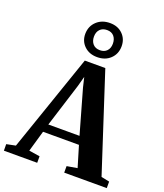

<svg xmlns="http://www.w3.org/2000/svg" viewBox="-209 -1157 1090 1276"><g transform="rotate(20 336.0 -519.0)"><path d="M36 -59 273 -746.5H418L642 -58L700 -46V0H399V-46L472.5 -58.5L428 -207H174L131 -58L208 -46V0H-27.5L-28 -46ZM411 -264.5 323 -574 306.5 -643.5 287.5 -573 190.5 -264.5ZM341 -796Q285 -796 249.8 -830Q214.5 -864 215 -916Q216 -970 252.8 -1004.2Q289.5 -1038.5 346.5 -1038.5Q402 -1038.5 436.5 -1004.2Q471 -970 470.5 -918Q470 -864.5 434 -830.2Q398 -796 341 -796ZM343 -845.5Q374 -845.5 392 -864.5Q410 -883.5 410 -915.5Q410 -947.5 392.8 -967.8Q375.5 -988 343.5 -988Q312 -988 293.8 -969Q275.5 -950 275.5 -917.5Q275.5 -885.5 293.2 -865.5Q311 -845.5 343 -845.5Z"/></g></svg>

Font: Merriweather 60pt
Style: Bold
Weight: 700
Version: Version 2.100